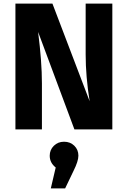

<svg xmlns="http://www.w3.org/2000/svg" viewBox="-20 -713 703 1058"><path d="M599 -693V0H390L190 -537Q211 -372 211 -254V0H65V-693H269L474 -155Q452 -292 452 -413V-693ZM412 145Q412 175 385 229L339 325H260L287 210Q254 184 254 145Q254 113 276.5 90.5Q299 68 333 68Q367 68 389.5 90Q412 112 412 145Z"/></svg>

Font: FiraGO
Style: Bold
Weight: 700
Designer: bBox Type
Foundry: bBox Type GmbH
Version: Version 1.001;PS 001.001;hotconv 1.0.88;makeotf.lib2.5.64775